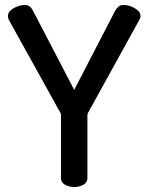

<svg xmlns="http://www.w3.org/2000/svg" viewBox="-20 -751 596 771"><path d="M278 0Q258 0 241.5 -9Q225 -18 225 -35V-288Q225 -294 222 -299L15 -672Q13 -677 12.5 -680.5Q12 -684 12 -687Q12 -700 23 -709.5Q34 -719 49.5 -725Q65 -731 79 -731Q92 -731 99.5 -725Q107 -719 113 -707L278 -390L442 -707Q449 -719 456.5 -725Q464 -731 477 -731Q491 -731 506.5 -725Q522 -719 533 -709.5Q544 -700 544 -687Q544 -684 543.5 -680.5Q543 -677 540 -672L334 -299Q331 -294 331 -288V-35Q331 -18 314.5 -9Q298 0 278 0Z"/></svg>

Font: Dosis SemiBold
Style: Regular
Weight: 600
Designer: EdgarTolentino, PabloImpallari, IginoMarini
Foundry: EdgarTolentino, PabloImpallari, IginoMarini
Version: Version 3.001; ttfautohint (v1.8.2)